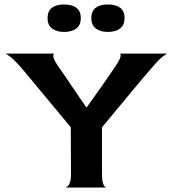

<svg xmlns="http://www.w3.org/2000/svg" viewBox="-20 -840 773 860"><path d="M272 0Q280 0 289 -13.5Q298 -27 298 -60L297 -270Q269 -304 236 -343.5Q203 -383 171 -421.5Q139 -460 113.5 -491Q88 -522 74 -538Q45 -571 26.5 -585.5Q8 -600 2 -600H224Q217 -599 219 -585Q221 -571 244 -538Q255 -523 270 -501Q285 -479 302 -453.5Q319 -428 336 -403.5Q353 -379 367 -359H368Q383 -380 399.5 -403Q416 -426 432.5 -449.5Q449 -473 465 -496Q481 -519 495 -540Q518 -574 520 -587Q522 -600 515 -600H731Q725 -599 708 -586Q691 -573 664 -541Q645 -519 617.5 -487Q590 -455 559.5 -417.5Q529 -380 497 -342Q465 -304 437 -270V-60Q437 -27 443.5 -13.5Q450 0 457 0ZM267 -697Q233 -697 213 -712.5Q193 -728 193 -759Q193 -790 212.5 -805Q232 -820 267 -820Q303 -820 322.5 -805Q342 -790 342 -759Q342 -728 322 -712.5Q302 -697 267 -697ZM463 -697Q429 -697 409 -712.5Q389 -728 389 -759Q389 -790 408.5 -805Q428 -820 463 -820Q499 -820 518.5 -805Q538 -790 538 -759Q538 -728 518 -712.5Q498 -697 463 -697Z"/></svg>

Font: Red Rose SemiBold
Style: Regular
Weight: 600
Designer: Jaikishan Patel
Version: Version 2.000